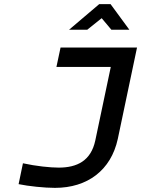

<svg xmlns="http://www.w3.org/2000/svg" viewBox="-20 -900 683 929"><path d="M264 -89C223 -89 154 -96 91 -110L70 -9C118 1 195 9 246 9C403 9 517 -76 550 -228L643 -670H273L253 -576H516L441 -220C420 -122 353 -89 264 -89ZM314 -756H402L472 -812L519 -756H606L515 -880H460Z"/></svg>

Font: LT Wave Mono Medium
Style: Italic
Weight: 500
Designer: Daniel Lyons
Version: Version 2.5 (Glyphs App)